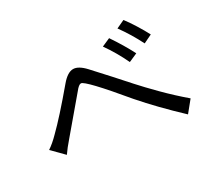

<svg xmlns="http://www.w3.org/2000/svg" viewBox="-130 -943 1260 1143"><g transform="rotate(-30 500.0 -371.5)"><path d="M725 -475Q685 -560 632 -635L689 -660Q746 -576 784 -501ZM857 -527Q815 -611 761 -685L817 -711Q839 -683 867.5 -637.5Q896 -592 915 -555ZM869 -32Q732 -161 634 -274Q437 -511 409 -511Q394 -511 370 -480L183 -259Q148 -219 124 -184L47 -262Q83 -286 121 -325Q197 -399 330 -557Q373 -608 411 -608Q447 -608 491 -560.5Q535 -513 593 -449Q638 -399 680.5 -351.5Q723 -304 789.5 -237Q856 -170 930 -107Z"/></g></svg>

Font: Source Han Sans & Saira Hybrid
Style: Regular
Weight: 400
Designer: Ryoko NISHIZUKA 西塚涼子 (kana & ideographs); Paul D. Hunt (Latin, Greek & Cyrillic); Wenlong ZHANG 张文龙 (bopomofo); Sandoll 
Foundry: Adobe Systems Incorporated
Version: Version 1.00;August 2, 2021;FontCreator 13.0.0.2675 64-bit